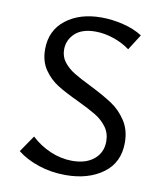

<svg xmlns="http://www.w3.org/2000/svg" viewBox="-77 -727 677 798"><g transform="rotate(10 261.0 -328.5)"><path d="M252 -304Q196 -330 161.5 -351.5Q127 -373 103 -408Q79 -443 79 -493Q79 -573 137.5 -618.5Q196 -664 287 -664Q333 -664 380 -652.5Q427 -641 461 -619L419 -553Q390 -575 350.5 -588.5Q311 -602 273 -602Q216 -602 186.5 -574Q157 -546 157 -506Q157 -476 174.5 -453.5Q192 -431 219 -414.5Q246 -398 291 -376Q349 -347 385.5 -323Q422 -299 447.5 -260.5Q473 -222 473 -168Q473 -84 411 -38.5Q349 7 253 7Q192 7 138.5 -11Q85 -29 49 -58L97 -128Q132 -95 177.5 -75.5Q223 -56 270 -56Q328 -56 362 -84.5Q396 -113 396 -160Q396 -195 377 -220.5Q358 -246 330 -263Q302 -280 252 -304Z"/></g></svg>

Font: Ysabeau Medium
Style: Regular
Weight: 500
Designer: Christian Thalmann (Catharsis Fonts)
Version: Version 0.003